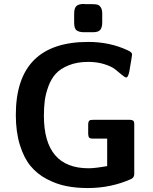

<svg xmlns="http://www.w3.org/2000/svg" viewBox="-20 -929 773 971"><path d="M355 -815V-859Q355 -888 366.5 -898.5Q378 -909 404 -909L413 -908Q423 -908 446 -908Q463 -908 472.5 -905.5Q482 -903 489.5 -892Q497 -881 497 -859V-816Q497 -790 487 -778Q477 -766 450 -766H406Q381 -766 368 -775Q355 -784 355 -815ZM60 -348Q60 -717 426 -717Q535 -717 625 -675Q648 -665 648 -654Q648 -648 634 -567Q629 -544 622 -538L617 -537Q610 -539 594.5 -552Q579 -565 561.5 -579Q544 -593 507.5 -604.5Q471 -616 426 -616Q370 -616 328 -599Q286 -582 262.5 -556.5Q239 -531 225 -493Q211 -455 206.5 -420.5Q202 -386 202 -344Q202 -78 428 -78Q460 -78 522 -89V-228H448Q437 -228 432 -232Q427 -236 426 -250V-300Q426 -311 429.5 -316Q433 -321 437.5 -322Q442 -323 451 -323H639Q650 -322 654.5 -318Q659 -314 659 -302V-49Q659 -32 644 -24Q542 22 424 22Q365 22 315 12Q265 2 216.5 -23.5Q168 -49 134.5 -89.5Q101 -130 80.5 -196Q60 -262 60 -348Z"/></svg>

Font: CMU Sans Serif
Style: Bold
Weight: 700
Version: Version 0.7.0